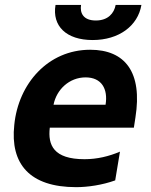

<svg xmlns="http://www.w3.org/2000/svg" viewBox="-20 -756 618 785"><path d="M358.7 -592.3C465.9 -592.3 543.7 -649.9 558.2 -735.8H452.8C446.7 -702.4 422.2 -672.2 371.8 -672.2C320.3 -672.2 306.1 -703.1 311.4 -735.8H207C192.5 -649.9 250.7 -592.3 358.7 -592.3ZM348.7 -552.6C176.5 -552.6 55 -414.1 38.4 -245.4C21 -85.9 101.2 9.2 291.2 9.2C338.1 9.2 397.7 0.7 451 -18.5L470.5 -136C425.4 -116.8 377.1 -105.1 325.6 -105.1C198.9 -105.1 175.1 -163 183.6 -234H527.3L533.7 -275.6C563.2 -460.9 491.5 -552.6 348.7 -552.6ZM411.6 -327.8H198.9C210.9 -389.6 263.1 -439.6 329.9 -439.6C395.2 -439.6 422.2 -392.8 411.6 -327.8Z"/></svg>

Font: TID UI
Style: Bold Italic
Weight: 700
Italic angle: -9.39999°
Designer: The TID Project Authors
Foundry: Bakken & Bæck
Version: Version 1.001;hotconv 1.0.109;makeotfexe 2.5.65596